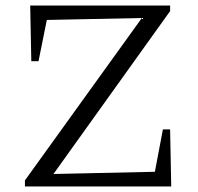

<svg xmlns="http://www.w3.org/2000/svg" viewBox="-20 -673 716 693"><path d="M70 0V-22L492 -608L149 -601L119 -452H93L89 -653H594V-633L173 -45L539 -53L568 -206H594L598 0Z"/></svg>

Font: Piazzolla Thin Light
Style: Regular
Weight: 300
Version: Version 2.005